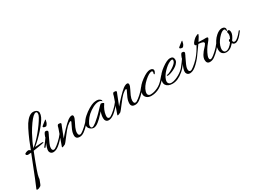

<svg xmlns="http://www.w3.org/2000/svg" viewBox="-110 -1417 3521 2599"><g transform="rotate(-30 1650.5 -117.5)"><path d="M-79 346Q-79 343 -77 338Q-59 304 108 -123Q77 -119 62 -119Q47 -119 38.5 -125.5Q30 -132 30 -142.5Q30 -153 52.5 -161.5Q75 -170 87 -170Q99 -170 107 -162Q115 -154 118 -154H121L150 -228Q168 -278 205 -358.5Q242 -439 272 -487Q339 -588 406 -588L430 -585L450 -578Q479 -561 479 -531.5Q479 -502 463 -468Q436 -410 353 -317Q270 -224 193 -162Q275 -169 298.5 -169Q322 -169 323 -163Q323 -159 304 -153.5Q285 -148 150 -128Q31 174 29 218Q28 240 24.5 249.5Q21 259 16 271.5Q11 284 8.5 290.5Q6 297 3 305Q0 313 -2 316.5Q-4 320 -6.5 324.5Q-9 329 -11.5 331Q-14 333 -32 343Q-50 353 -64.5 353Q-79 353 -79 346ZM435 -482Q452 -511 452 -537Q452 -563 433 -563Q395 -563 325 -465Q284 -407 252 -350Q188 -230 170 -175L162 -159Q232 -211 311 -307Q390 -403 435 -482Z M422 -277Q447 -277 452 -261Q454 -252 449.5 -243.5Q445 -235 443 -230Q441 -225 440 -222Q435 -212 430 -203Q373 -89 370 -58Q369 -49 369 -35Q369 -21 377 -12Q391 4 417 -10Q443 -24 489.5 -66Q536 -108 565 -148Q569 -153 574 -150.5Q579 -148 579 -145.5Q579 -143 577 -140Q562 -113 523 -71Q459 -2 416 14Q391 23 374 23Q334 23 321 -15Q319 -22 319 -32Q319 -67 351 -138Q346 -127 312 -88Q303 -78 298 -88Q297 -90 297 -93.5Q297 -97 301 -102Q350 -163 378 -205Q376 -210 380 -218Q400 -274 415 -277Q418 -277 422 -277ZM501 -410 493 -378Q493 -369 480 -349Q467 -329 460 -329Q417 -329 417 -350Q417 -354 460 -387L477 -400Q493 -414 497 -414Q501 -414 501 -410Z M831 -284Q854 -284 854 -259.5Q854 -235 831 -192Q808 -149 797 -122Q778 -76 778 -48.5Q778 -21 786 -12Q801 4 827 -10.5Q853 -25 899.5 -66.5Q946 -108 974 -148Q978 -153 983.5 -150.5Q989 -148 989 -145.5Q989 -143 987 -140Q972 -113 933 -71Q894 -29 858 -3.5Q822 22 787 22Q753 21 739 6.5Q725 -8 725 -30Q725 -52 729 -72.5Q733 -93 744 -120Q762 -163 775.5 -187Q789 -211 789 -218.5Q789 -226 781 -226Q765 -226 720 -187Q689 -158 628.5 -77.5Q568 3 560 8Q524 26 515 26Q506 26 506 23Q506 20 508 14.5Q510 9 527.5 -40Q545 -89 565.5 -147.5Q586 -206 590.5 -218Q595 -230 596.5 -238.5Q598 -247 600 -253Q602 -259 607.5 -266.5Q613 -274 622 -274.5Q631 -275 645 -272.5Q659 -270 659 -260Q659 -253 648 -229.5Q637 -206 585 -68Q621 -112 676 -169.5Q731 -227 769 -257Q807 -284 831 -284Z M1011 11Q995 11 976.5 1.5Q958 -8 945 -25.5Q932 -43 932 -63Q932 -83 941 -101Q961 -143 1005.5 -182.5Q1050 -222 1098 -250Q1146 -278 1174 -285Q1202 -292 1228.5 -292Q1255 -292 1274 -278.5Q1293 -265 1293 -250Q1293 -245 1292 -244Q1291 -243 1287 -245Q1275 -264 1237.5 -264Q1200 -264 1152.5 -239.5Q1105 -215 1063 -178Q1028 -145 1001.5 -103.5Q975 -62 975 -43Q975 -6 996 -6Q1017 -6 1060 -40Q1131 -100 1157 -128Q1249 -227 1256 -227Q1268 -227 1285 -220Q1302 -213 1296 -203Q1245 -131 1236 -58Q1235 -49 1235 -35Q1235 -21 1243 -12Q1258 4 1284 -10Q1310 -24 1356.5 -66Q1403 -108 1431 -148Q1435 -153 1440 -150.5Q1445 -148 1445 -146Q1445 -131 1397.5 -80.5Q1350 -30 1325 -12Q1278 23 1238 23Q1200 23 1187 -15Q1184 -27 1184 -42Q1184 -87 1203 -137Q1199 -135 1166 -97Q1133 -59 1089.5 -24Q1046 11 1011 11Z M1697 -284Q1720 -284 1720 -259.5Q1720 -235 1697 -192Q1674 -149 1663 -122Q1644 -76 1644 -48.5Q1644 -21 1652 -12Q1667 4 1693 -10.5Q1719 -25 1765.5 -66.5Q1812 -108 1840 -148Q1844 -153 1849.5 -150.5Q1855 -148 1855 -145.5Q1855 -143 1853 -140Q1838 -113 1799 -71Q1760 -29 1724 -3.5Q1688 22 1653 22Q1619 21 1605 6.5Q1591 -8 1591 -30Q1591 -52 1595 -72.5Q1599 -93 1610 -120Q1628 -163 1641.5 -187Q1655 -211 1655 -218.5Q1655 -226 1647 -226Q1631 -226 1586 -187Q1555 -158 1494.5 -77.5Q1434 3 1426 8Q1390 26 1381 26Q1372 26 1372 23Q1372 20 1374 14.5Q1376 9 1393.5 -40Q1411 -89 1431.5 -147.5Q1452 -206 1456.5 -218Q1461 -230 1462.5 -238.5Q1464 -247 1466 -253Q1468 -259 1473.5 -266.5Q1479 -274 1488 -274.5Q1497 -275 1511 -272.5Q1525 -270 1525 -260Q1525 -253 1514 -229.5Q1503 -206 1451 -68Q1487 -112 1542 -169.5Q1597 -227 1635 -257Q1673 -284 1697 -284Z M2078 -220 2083 -240Q2083 -260 2068 -260Q2027 -260 1956 -196Q1885 -132 1866 -67Q1861 -50 1861 -36.5Q1861 -23 1867 -14Q1879 4 1904 4Q1929 4 1958 -3Q2022 -21 2064.5 -54.5Q2107 -88 2154 -148Q2158 -153 2163.5 -151Q2169 -149 2169 -145.5Q2169 -142 2166 -135Q2118 -70 2065.5 -29.5Q2013 11 1944 23Q1924 26 1907 26Q1858 26 1832.5 2Q1807 -22 1807 -51Q1807 -80 1821 -114Q1846 -171 1928 -231Q2010 -291 2058 -291Q2070 -291 2081 -288Q2109 -278 2109 -256Q2109 -241 2098 -222Q2087 -203 2081.5 -208.5Q2076 -214 2078 -220Z M2373 -291Q2427 -291 2427 -239Q2427 -212 2412 -195Q2387 -158 2331 -130.5Q2275 -103 2236 -100Q2222 -99 2221 -108Q2220 -112 2223.5 -113Q2227 -114 2229 -114Q2252 -116 2288 -136Q2355 -172 2386 -210Q2399 -228 2399 -244.5Q2399 -261 2383 -261Q2370 -261 2348 -250Q2301 -228 2249 -173.5Q2197 -119 2181 -67Q2176 -51 2176 -35.5Q2176 -20 2189 -6Q2202 8 2229 8Q2259 8 2298 -8Q2411 -54 2472 -147Q2478 -155 2483 -150Q2487 -148 2487 -145Q2487 -142 2484 -138Q2454 -88 2408 -49Q2319 27 2235 27Q2163 27 2134 -16Q2123 -33 2123 -57Q2123 -81 2136 -114Q2161 -171 2243 -231Q2325 -291 2373 -291Z M2557 -277Q2582 -277 2587 -261Q2589 -252 2584.5 -243.5Q2580 -235 2578 -230Q2576 -225 2575 -222Q2570 -212 2565 -203Q2508 -89 2505 -58Q2504 -49 2504 -35Q2504 -21 2512 -12Q2526 4 2552 -10Q2578 -24 2624.5 -66Q2671 -108 2700 -148Q2704 -153 2709 -150.5Q2714 -148 2714 -145.5Q2714 -143 2712 -140Q2697 -113 2658 -71Q2594 -2 2551 14Q2526 23 2509 23Q2469 23 2456 -15Q2454 -22 2454 -32Q2454 -67 2486 -138Q2481 -127 2447 -88Q2438 -78 2433 -88Q2432 -90 2432 -93.5Q2432 -97 2436 -102Q2485 -163 2513 -205Q2511 -210 2515 -218Q2535 -274 2550 -277Q2553 -277 2557 -277ZM2636 -410 2628 -378Q2628 -369 2615 -349Q2602 -329 2595 -329Q2552 -329 2552 -350Q2552 -354 2595 -387L2612 -400Q2628 -414 2632 -414Q2636 -414 2636 -410Z M2819 25Q2768 25 2768 -36.5Q2768 -98 2856 -188Q2863 -195 2866 -199L2873 -209Q2887 -228 2886 -233L2883 -242Q2879 -254 2850 -259.5Q2821 -265 2803 -265Q2713 -138 2699 -120Q2685 -102 2680 -105Q2675 -108 2675 -112Q2675 -116 2681 -124Q2735 -190 2774 -265Q2762 -267 2756 -273.5Q2750 -280 2755 -295.5Q2760 -311 2785.5 -337Q2811 -363 2830 -372Q2849 -381 2854 -383Q2859 -385 2865 -385Q2877 -385 2857 -349L2818 -287Q2863 -284 2895 -284L2930 -285Q2947 -285 2955 -280.5Q2963 -276 2959 -265Q2952 -246 2924 -214Q2864 -144 2834 -65Q2827 -46 2827 -32Q2827 -3 2848 -3Q2855 -3 2874.5 -14Q2894 -25 2940 -66.5Q2986 -108 3014 -148Q3018 -153 3023.5 -150.5Q3029 -148 3029 -145.5Q3029 -143 3027 -140Q3012 -113 2973 -71Q2934 -29 2897 -3Q2861 25 2819 25Z M3209 -110Q3227 -147 3227 -167Q3227 -187 3222.5 -198.5Q3218 -210 3226.5 -218Q3235 -226 3248 -224Q3268 -219 3268 -179Q3268 -139 3221 -74Q3222 -47 3249 -47Q3276 -47 3331 -105Q3357 -135 3363.5 -144Q3370 -153 3375 -150.5Q3380 -148 3380 -146Q3380 -136 3344 -94Q3287 -24 3243 -24Q3214 -24 3202 -49Q3182 -28 3163 -10Q3124 23 3076 23Q3049 23 3031 10Q2996 -11 2996 -65Q2996 -124 3036 -185Q3059 -221 3090 -248Q3139 -291 3183 -291Q3194 -291 3204 -288Q3234 -278 3234 -250Q3234 -227 3222 -227Q3217 -229 3217 -242Q3217 -260 3197 -260Q3162 -260 3107 -196Q3052 -132 3041 -67Q3039 -56 3039 -42.5Q3039 -29 3048 -11.5Q3057 6 3081.5 6Q3106 6 3135 -16Q3164 -38 3187 -72L3184 -78Q3180 -94 3188 -104Q3196 -114 3209 -110Z"/></g></svg>

Font: Allura
Style: Regular
Weight: 400
Designer: Robert E. Leuschke
Foundry: Robert E. Leuschke
Version: Version 1.004